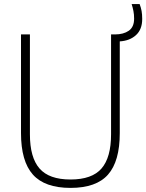

<svg xmlns="http://www.w3.org/2000/svg" viewBox="-20 -908 714 937"><path d="M324 9Q198.5 9 140.5 -56Q82.5 -121 82.5 -258.5V-740H126V-252.5Q126 -139.5 172.8 -85.8Q219.5 -32 324 -32Q429 -32 475.5 -85.8Q522 -139.5 522 -252.5V-740H541Q582.5 -740 608.5 -758Q634.5 -776 634.5 -817Q634.5 -837.5 631.2 -854Q628 -870.5 622.5 -888H661.5Q668 -870.5 671 -854.2Q674 -838 674 -815.5Q674 -764.5 643.8 -736.8Q613.5 -709 564.5 -706V-258.5Q564.5 -121 507.2 -56Q450 9 324 9Z"/></svg>

Font: Encode Sans Semi Condensed ExtraLight
Style: Regular
Weight: 200
Width: 4
Designer: Multiple Designers
Foundry: Impallari Type
Version: Version 3.000; ttfautohint (v1.8.3) -l 8 -r 50 -G 200 -x 14 